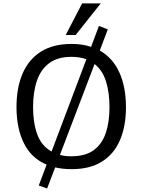

<svg xmlns="http://www.w3.org/2000/svg" viewBox="-20 -977 831 1120"><path d="M254.9 122.6 206.1 105 252 -16.6Q162.6 -54.2 119.4 -141.4Q76.2 -228.5 76.2 -352.1Q76.2 -465.3 111.8 -548.1Q147.5 -630.9 218.8 -675.8Q290 -720.7 397.5 -720.7Q461.9 -720.7 511.2 -703.6L557.1 -825.7L608.9 -805.7L562 -682.1Q638.2 -639.2 676.5 -554Q714.8 -468.8 714.8 -351.1Q714.8 -242.2 680.4 -160.9Q646 -79.6 575.7 -34.9Q505.4 9.8 397 9.8Q371.1 9.8 347.2 7.1Q323.2 4.4 301.8 -0.5ZM280.8 -93.3 483.9 -631.3Q465.3 -638.2 443.6 -641.8Q421.9 -645.5 397 -645.5Q317.4 -645.5 267.8 -609.1Q218.3 -572.8 195.6 -506.8Q172.9 -440.9 172.9 -351.6Q172.9 -260.3 197.5 -192.9Q222.2 -125.5 280.8 -93.3ZM396 -65.4Q478.5 -65.4 527.1 -101.3Q575.7 -137.2 597.2 -201.7Q618.7 -266.1 618.7 -351.6Q618.7 -437 598.4 -502Q578.1 -566.9 531.7 -603.5L329.6 -73.2Q357.9 -65.4 396 -65.4ZM363.3 -772.9 459 -957H567.4L421.4 -772.9Z"/></svg>

Font: Comme
Style: Regular
Weight: 400
Designer: Vernon Adams
Foundry: Vernon Adams
Version: Version 1.000;gftools[0.9.27]